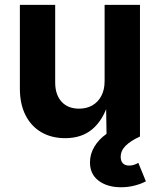

<svg xmlns="http://www.w3.org/2000/svg" viewBox="-20 -566 663 796"><path d="M250.3 6.8Q193.8 6.8 151.4 -17.8Q109 -42.5 85.7 -88.7Q62.4 -134.9 62.4 -198.7V-545.9H208.8V-224.2Q208.8 -173.3 235.2 -144.4Q261.5 -115.5 307.8 -115.5Q339 -115.5 362.7 -129Q386.5 -142.6 400.1 -168.3Q413.7 -194 413.7 -229.8V-545.9H560.3V0H421.8L419.7 -136.3H428.3Q406.6 -67.5 362.6 -30.3Q318.6 6.8 250.3 6.8ZM481.7 210.3Q424.8 210.3 388.9 183.2Q353 156.2 353 107.1Q353 72.7 371.4 42Q389.8 11.4 421.2 -10.7L560.3 0Q521.5 17.7 500.9 38.2Q480.4 58.7 480.4 84.5Q480.4 101.2 489.2 110.8Q498 120.4 515.6 120.4Q526.4 120.4 535.8 117.2Q545.2 114 553.4 109.1L584.8 185.6Q566.8 195.7 539.4 203Q512 210.3 481.7 210.3Z"/></svg>

Font: Adwaita Sans
Style: Regular
Weight: 400
Designer: Rasmus Andersson
Foundry: rsms
Version: Version 4.001;git-9221beed3